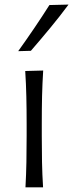

<svg xmlns="http://www.w3.org/2000/svg" viewBox="-20 -798 312 818"><path d="M88.5 0Q91.5 -55.5 92.5 -107Q93.5 -158.5 93.5 -219.5V-269.5Q93.5 -334 92.2 -387Q91 -440 87.5 -495.5L164 -497.5Q160.5 -442 159.2 -388.5Q158 -335 158 -269.5V-219.5Q158 -158.5 159 -107Q160 -55.5 163.5 0ZM57.5 -580Q93 -629.5 126.2 -678.5Q159.5 -727.5 190.5 -776.5L272 -778.5Q234.5 -728 194 -679Q153.5 -630 111.5 -581.5Z"/></svg>

Font: Commissioner Flair Light
Style: Regular
Weight: 300
Designer: Kostas Bartsokas
Foundry: Kostas Bartsokas
Version: Version 1.000; ttfautohint (v1.8.3)